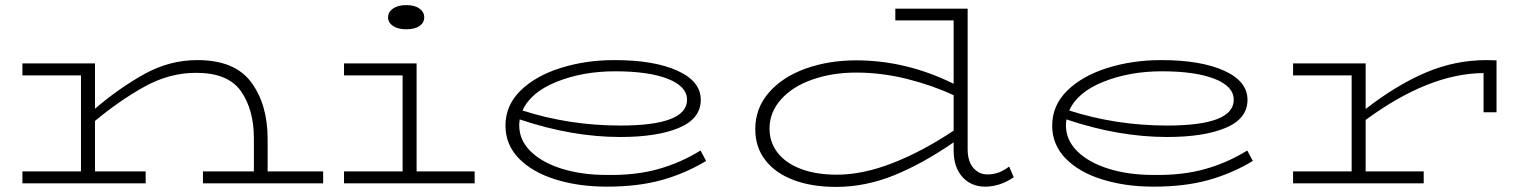

<svg xmlns="http://www.w3.org/2000/svg" viewBox="-20 -720 5993 754"><path d="M1249 -47V0H777V-47H977V-177Q977 -289 926.5 -361.5Q876 -434 750 -434Q645 -434 547 -379.5Q449 -325 353 -245V-47H552V0H68V-47H298V-424H68V-471H353V-293Q449 -375 547.5 -429.5Q646 -484 755 -484Q902 -484 966.5 -397Q1031 -310 1031 -174V-47Z M1504 -652Q1504 -673 1523.5 -686.5Q1543 -700 1575 -700Q1608 -700 1627 -686.5Q1646 -673 1646 -652Q1646 -631 1627.5 -618Q1609 -605 1575 -605Q1543 -605 1523.5 -618Q1504 -631 1504 -652ZM1844 -47V0H1331V-47H1561V-424H1331V-471H1616V-47Z M2753 -88Q2672 -39 2579 -13Q2486 13 2363 13Q2252 13 2161 -15.5Q2070 -44 2017.5 -98Q1965 -152 1965 -227Q1965 -306 2024 -364Q2083 -422 2181.5 -453Q2280 -484 2393 -484Q2548 -484 2640 -442.5Q2732 -401 2732 -328Q2732 -254 2646.5 -218Q2561 -182 2416 -182Q2226 -182 2021 -251Q2019 -237 2019 -228Q2019 -170 2063.5 -126Q2108 -82 2186 -57.5Q2264 -33 2363 -33Q2476 -31 2565 -56Q2654 -81 2731 -129ZM2032 -286Q2216 -227 2416 -227Q2678 -227 2678 -328Q2678 -381 2602.5 -410.5Q2527 -440 2396 -440Q2269 -440 2166.5 -399Q2064 -358 2032 -286Z M3961 -24Q3907 13 3849 13Q3794 13 3759.5 -25Q3725 -63 3725 -130V-161Q3605 -78 3492 -32Q3379 14 3263 14Q3168 14 3096.5 -13Q3025 -40 2985.5 -91Q2946 -142 2946 -213Q2946 -295 2999.5 -356.5Q3053 -418 3143.5 -450.5Q3234 -483 3342 -483Q3539 -483 3725 -391V-640H3496V-686H3780V-135Q3780 -86 3802.5 -60.5Q3825 -35 3857 -35Q3881 -35 3901.5 -42.5Q3922 -50 3943 -66ZM3725 -207V-346Q3642 -385 3542 -410Q3442 -435 3342 -435Q3248 -435 3170 -407.5Q3092 -380 3047 -329.5Q3002 -279 3002 -215Q3002 -161 3034 -120Q3066 -79 3125.5 -56.5Q3185 -34 3267 -34Q3368 -34 3485 -79.5Q3602 -125 3725 -207Z M4900 -88Q4819 -39 4726 -13Q4633 13 4510 13Q4399 13 4308 -15.5Q4217 -44 4164.5 -98Q4112 -152 4112 -227Q4112 -306 4171 -364Q4230 -422 4328.5 -453Q4427 -484 4540 -484Q4695 -484 4787 -442.5Q4879 -401 4879 -328Q4879 -254 4793.5 -218Q4708 -182 4563 -182Q4373 -182 4168 -251Q4166 -237 4166 -228Q4166 -170 4210.5 -126Q4255 -82 4333 -57.5Q4411 -33 4510 -33Q4623 -31 4712 -56Q4801 -81 4878 -129ZM4179 -286Q4363 -227 4563 -227Q4825 -227 4825 -328Q4825 -381 4749.5 -410.5Q4674 -440 4543 -440Q4416 -440 4313.5 -399Q4211 -358 4179 -286Z M5857 -483V-279H5806V-433Q5592 -432 5343 -249V-47H5571V0H5058V-47H5288V-424H5058V-471H5343V-292Q5464 -386 5579 -435Q5694 -484 5818 -484Z"/></svg>

Font: BioRhyme Expanded Light
Style: Regular
Weight: 300
Width: 7
Designer: Aoife Mooney
Foundry: Aoife Mooney Type
Version: Version 1.000